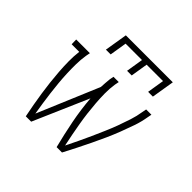

<svg xmlns="http://www.w3.org/2000/svg" viewBox="-180 -925 1110 1110"><g transform="rotate(45 375.0 -370.0)"><path d="M226 -600 249 -740H633L610 -600H571L588 -705H454L437 -600H399L416 -705H282L265 -600ZM171 0Q163 -39 156 -78.5Q149 -118 143 -157.5Q137 -197 132.5 -237Q128 -277 125 -317.5Q122 -358 121.5 -399Q121 -440 126 -482H64L63 -520H175L170 -494Q164 -456 163.5 -418Q163 -380 164.5 -343Q166 -306 169.5 -269Q173 -232 177.5 -195.5Q182 -159 187.5 -122.5Q193 -86 199 -50L358 -427Q359 -444 360 -460.5Q361 -477 363 -494L368 -520H411L406 -494Q400 -455 400.5 -416Q401 -377 404 -339Q407 -301 411.5 -263.5Q416 -226 422.5 -188.5Q429 -151 436 -114.5Q443 -78 451 -41Q469 -78 487 -115Q505 -152 521.5 -189.5Q538 -227 554.5 -264.5Q571 -302 585 -340Q599 -378 611.5 -416.5Q624 -455 630 -494L635 -520H678L673 -494Q666 -451 651.5 -409Q637 -367 621 -325.5Q605 -284 586.5 -243Q568 -202 548.5 -161.5Q529 -121 508.5 -80.5Q488 -40 467 0H423Q402 -83 385.5 -167Q369 -251 362 -338L215 0Z"/></g></svg>

Font: Iosevka Etoile Extralight
Style: Italic
Weight: 200
Italic angle: -9°
Designer: Belleve Invis
Foundry: Belleve Invis
Version: Version 22.1.2; ttfautohint (v1.8.4)